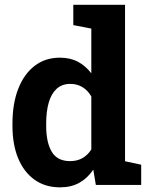

<svg xmlns="http://www.w3.org/2000/svg" viewBox="-20 -782 632 812"><path d="M233.9 10.3Q170.9 10.3 125.7 -22.2Q80.6 -54.7 56.6 -113Q32.7 -171.4 32.7 -249.5V-259.8Q32.7 -343.3 56.9 -405.8Q81.1 -468.3 126 -503.2Q170.9 -538.1 233.4 -538.1Q276.9 -538.1 309.6 -520.8Q342.3 -503.4 366.2 -471.7V-661.1L290 -675.8V-761.7H366.2H508.8V-100.1L577.1 -85.4V0H385.3L374.5 -64.5Q349.6 -27.8 315.2 -8.8Q280.8 10.3 233.9 10.3ZM276.4 -100.6Q306.2 -100.6 328.6 -113.3Q351.1 -126 366.2 -149.9V-374Q351.6 -399.4 329.1 -413.3Q306.6 -427.2 277.3 -427.2Q241.7 -427.2 219 -406Q196.3 -384.8 185.8 -347.2Q175.3 -309.6 175.3 -259.8V-249.5Q175.3 -180.2 198.7 -140.4Q222.2 -100.6 276.4 -100.6Z"/></svg>

Font: Robotiche
Style: Bold
Weight: 700
Designer: Google
Version: Version 2.001